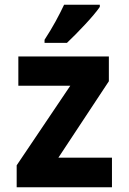

<svg xmlns="http://www.w3.org/2000/svg" viewBox="-20 -786 540 806"><path d="M261 -606Q295 -638 337 -683Q379 -728 399 -757V-766H249Q233 -732 213 -695.5Q193 -659 167 -619V-606ZM450 0V-124H225L437 -445V-549H57V-426H275L50 -92V0Z"/></svg>

Font: Noto Sans Mono UI Condensed ExtraBold
Style: Regular
Weight: 800
Width: 3
Designer: Monotype Design team
Foundry: Monotype Imaging Inc.
Version: 1.000